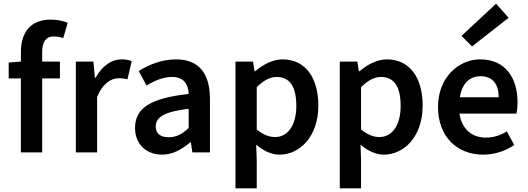

<svg xmlns="http://www.w3.org/2000/svg" viewBox="-20 -824 2855 1038"><path d="M27 -486V-400H93V0H208V-400H304V-491H208V-544C208 -600 230 -627 270 -627C287 -627 304 -624 322 -618L346 -701C324 -710 291 -718 256 -718C140 -718 93 -644 93 -542V-491Z M390 -491V0H505V-300C535 -374 582 -401 621 -401C642 -401 653 -399 669 -395L692 -493C677 -500 661 -503 636 -503C584 -503 532 -468 497 -404H493L485 -491Z M710 -132C710 -46 770 12 856 12C914 12 962 -16 1008 -54H1012L1020 0H1115V-290C1115 -428 1054 -503 932 -503C854 -503 784 -474 730 -440L772 -362C816 -388 862 -408 910 -408C976 -408 998 -366 1000 -316C798 -294 710 -242 710 -132ZM1000 -236V-132C964 -98 932 -82 892 -82C852 -82 822 -98 822 -140C822 -190 866 -220 1000 -236Z M1253 -491V194H1368V40L1365 -42C1405 -8 1448 12 1491 12C1600 12 1701 -85 1701 -253C1701 -405 1630 -503 1508 -503C1454 -503 1401 -474 1360 -439H1356L1348 -491ZM1368 -124V-353C1406 -390 1440 -408 1476 -408C1550 -408 1582 -350 1582 -252C1582 -141 1532 -83 1467 -83C1438 -83 1404 -94 1368 -124Z M1817 -491V194H1932V40L1929 -42C1969 -8 2012 12 2055 12C2164 12 2265 -85 2265 -253C2265 -405 2194 -503 2072 -503C2018 -503 1965 -474 1924 -439H1920L1912 -491ZM1932 -124V-353C1970 -390 2004 -408 2040 -408C2114 -408 2146 -350 2146 -252C2146 -141 2096 -83 2031 -83C2002 -83 1968 -94 1932 -124Z M2348 -246C2348 -82 2454 12 2592 12C2654 12 2714 -8 2760 -40L2720 -114C2686 -92 2648 -80 2606 -80C2538 -80 2477 -120 2464 -210H2772C2776 -228 2778 -248 2778 -270C2778 -406 2710 -503 2576 -503C2460 -503 2348 -406 2348 -246ZM2475 -630 2532 -573 2730 -728 2662 -804ZM2578 -412C2644 -412 2676 -368 2676 -298H2466C2480 -385 2530 -412 2578 -412Z"/></svg>

Font: DAIFUKU Sans Semibold
Style: Regular
Weight: 600
Designer: Original font ‘Source Sans 3’ : Paul D. Hunt
Foundry: Daifuku
Version: Version 1.000